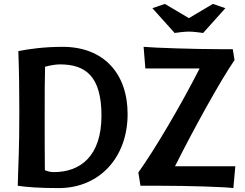

<svg xmlns="http://www.w3.org/2000/svg" viewBox="-20 -952 1256 984"><path d="M74 -690C78 -582 79 -481 79 -379C79 -174 74 -128 71 0C115 7 188 12 280 12C493 12 634 -148 634 -367C634 -576 511 -712 301 -712C208 -712 127 -701 74 -690ZM287 -622C419 -622 500 -561 500 -359C500 -152 392 -70 256 -70C241 -70 225 -73 210 -80C209 -156 209 -238 209 -356C209 -470 209 -546 211 -610C238 -617 264 -622 287 -622ZM1173 -700H1103C981 -700 766 -707 716 -712L725 -601H1003C905 -409 774 -187 689 -68L700 0H804C943 0 1137 6 1176 12L1186 -100H877C968 -282 1108 -537 1182 -644ZM875 -783C889 -785 924 -790 948 -790C972 -790 1007 -785 1021 -783L1135 -910L1071 -932L948 -859L825 -932L761 -910Z"/></svg>

Font: CantoraOne
Style: Regular
Weight: 400
Designer: Pablo Impallari, Rodrigo Fuenzalida
Foundry: Pablo Impallari
Version: Version 1.001